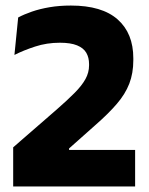

<svg xmlns="http://www.w3.org/2000/svg" viewBox="-20 -672 536 692"><path d="M27.5 0V-141L184 -277Q223.5 -311.5 249.2 -337.5Q275 -363.5 288 -387Q301 -410.5 301 -436.5V-441Q301 -464.5 291 -481.8Q281 -499 257.8 -508.5Q234.5 -518 196 -518Q148.5 -518 106.5 -504.2Q64.5 -490.5 32 -474L45.5 -609Q67 -620.5 95.2 -630.2Q123.5 -640 158.8 -646Q194 -652 235.5 -652Q347.5 -652 404 -602Q460.5 -552 460.5 -462V-455Q460.5 -408 446 -370.5Q431.5 -333 401.2 -297.8Q371 -262.5 323.5 -221L229 -137V-108.5L162 -131.5H467V0Z"/></svg>

Font: Anek Bangla Medium
Style: Bold
Weight: 700
Version: Version 1.003